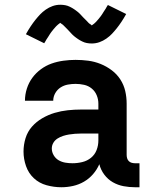

<svg xmlns="http://www.w3.org/2000/svg" viewBox="-20 -780 640 808"><path d="M238 8Q207 8 176 -0.5Q145 -9 122.5 -30Q100 -51 89.5 -81Q79 -111 79 -142Q79 -171 87.5 -198.5Q96 -226 114.5 -247Q133 -268 158 -282.5Q183 -297 210 -305Q237 -313 265 -316Q293 -319 321 -319H394V-344Q394 -362 387 -379Q380 -396 366 -407.5Q352 -419 334 -423Q316 -427 298 -427Q282 -427 265.5 -424Q249 -421 235 -412Q221 -403 212.5 -388Q204 -373 204 -356H85Q85 -382 93 -407Q101 -432 116 -452.5Q131 -473 152 -488.5Q173 -504 197 -512.5Q221 -521 247 -524.5Q273 -528 298 -528Q325 -528 351.5 -524.5Q378 -521 403 -511Q428 -501 450 -484.5Q472 -468 486.5 -445.5Q501 -423 507 -397Q513 -371 513 -344V-128Q513 -121 515 -114Q517 -107 522 -102Q527 -97 534 -95Q541 -93 548 -93H567V8H548Q524 8 500 3.5Q476 -1 455 -13Q434 -25 419 -45Q404 -65 398 -89Q388 -66 371.5 -47Q355 -28 333.5 -15.5Q312 -3 287.5 2.5Q263 8 238 8ZM285 -93Q306 -93 326.5 -98Q347 -103 363 -116Q379 -129 386.5 -148.5Q394 -168 394 -189V-218H321Q308 -218 295.5 -217Q283 -216 270.5 -214Q258 -212 245.5 -208Q233 -204 222 -197Q211 -190 204.5 -179Q198 -168 198 -155Q198 -140 206 -126.5Q214 -113 227 -105.5Q240 -98 255 -95.5Q270 -93 285 -93ZM366 -597Q361 -597 355.5 -597.5Q350 -598 345 -599Q340 -600 335.5 -601.5Q331 -603 326 -605.5Q321 -608 316.5 -610.5Q312 -613 308.5 -615.5Q305 -618 300 -621.5Q295 -625 291 -628.5Q287 -632 283.5 -635.5Q280 -639 277 -642.5Q274 -646 270.5 -649.5Q267 -653 263 -657.5Q259 -662 255 -665.5Q251 -669 248 -672.5Q245 -676 240 -679Q235 -682 234 -684Q234 -684 231 -682Q227 -679 224.5 -677Q222 -675 219 -672Q216 -669 214.5 -667.5Q213 -666 211.5 -664Q210 -662 208 -660Q206 -658 204.5 -656Q203 -654 201 -651.5Q199 -649 197 -646.5Q195 -644 193 -641Q191 -638 189 -635Q187 -632 185 -628.5Q183 -625 180.5 -621.5Q178 -618 175.5 -614Q173 -610 171 -606Q169 -602 166 -598L89 -636Q99 -654 109 -669Q119 -684 129 -696.5Q139 -709 149 -719.5Q159 -730 172.5 -739.5Q186 -749 201.5 -754.5Q217 -760 234 -760Q239 -760 244.5 -759.5Q250 -759 255 -758Q260 -757 264.5 -755.5Q269 -754 274 -751.5Q279 -749 283.5 -746.5Q288 -744 291.5 -741.5Q295 -739 300 -735.5Q305 -732 309 -728.5Q313 -725 316.5 -721.5Q320 -718 323 -714.5Q326 -711 329.5 -707.5Q333 -704 337 -700Q341 -696 345 -692Q349 -688 352 -684.5Q355 -681 359.5 -678.5Q364 -676 366 -673Q366 -673 370 -676Q373 -678 375.5 -680Q378 -682 381 -685Q384 -688 385.5 -689.5Q387 -691 388.5 -693Q390 -695 392 -697Q394 -699 395.5 -701Q397 -703 399 -705.5Q401 -708 403 -710.5Q405 -713 407 -716Q409 -719 411 -722Q413 -725 415 -728.5Q417 -732 419.5 -735.5Q422 -739 424.5 -743Q427 -747 429 -751Q431 -755 434 -759L511 -721Q501 -703 491 -688Q481 -673 471 -660.5Q461 -648 451 -637.5Q441 -627 427.5 -617.5Q414 -608 398.5 -602.5Q383 -597 366 -597Z"/></svg>

Font: Iosevka Plex Etoile
Style: Bold
Weight: 700
Designer: Belleve Invis
Foundry: Belleve Invis
Version: Version 25.1.1; ttfautohint (v1.8.4)